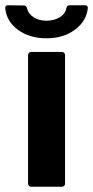

<svg xmlns="http://www.w3.org/2000/svg" viewBox="-59 -712 355 732"><path d="M60 0Q55 0 51.5 -3.5Q48 -7 48 -12V-502Q48 -507 51.5 -510.5Q55 -514 60 -514H177Q182 -514 185.5 -510.5Q189 -507 189 -502V-12Q189 -7 185.5 -3.5Q182 0 177 0ZM118 -566Q54 -566 10 -598Q-34 -630 -39 -680V-682Q-39 -692 -28 -692L32 -691Q42 -691 44 -680Q49 -659 69.5 -646Q90 -633 118 -633Q147 -633 168.5 -646Q190 -659 194 -681Q196 -692 206 -692H264Q276 -692 276 -682Q271 -632 227 -599Q183 -566 118 -566Z"/></svg>

Font: LinhAnh
Style: Bold
Weight: 700
Designer: Jeremy Tribby
Foundry: Tribby Type
Version: Version 1.408